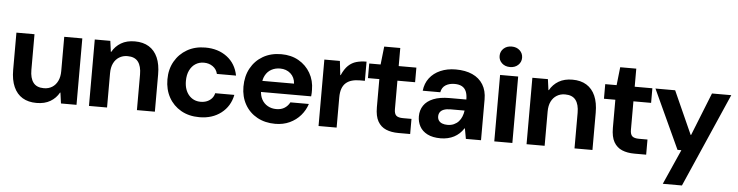

<svg xmlns="http://www.w3.org/2000/svg" viewBox="-51 -969 5489 1428"><g transform="rotate(5 2693.0 -254.5)"><path d="M234 12Q172 12 129 -14Q86 -40 63 -91.5Q40 -143 40 -218V-496H175V-230Q175 -168 200 -135Q225 -102 279 -102Q314 -102 340.5 -118.5Q367 -135 382 -166Q397 -197 397 -240V-496H532V0H416L405 -80H402Q379 -38 337 -13Q295 12 234 12Z M625 0V-496H741L752 -415H755Q779 -458 821 -483Q863 -508 924 -508Q986 -508 1029 -481.5Q1072 -455 1094.5 -404Q1117 -353 1117 -278V0H983V-266Q983 -328 958 -361Q933 -394 878 -394Q844 -394 817 -377.5Q790 -361 775 -330.5Q760 -300 760 -256V0Z M1450 12Q1371 12 1312.5 -21.5Q1254 -55 1221.5 -113.5Q1189 -172 1189 -248Q1189 -324 1222.5 -382.5Q1256 -441 1314.5 -474.5Q1373 -508 1450 -508Q1546 -508 1612 -458Q1678 -408 1695 -320H1552Q1544 -355 1515.5 -375Q1487 -395 1449 -395Q1414 -395 1386.5 -377.5Q1359 -360 1343 -327Q1327 -294 1327 -248Q1327 -214 1336 -187.5Q1345 -161 1361.5 -142Q1378 -123 1400 -113Q1422 -103 1449 -103Q1475 -103 1496 -111.5Q1517 -120 1532 -136.5Q1547 -153 1552 -176H1695Q1678 -90 1612 -39Q1546 12 1450 12Z M2016 12Q1940 12 1881.5 -20Q1823 -52 1790 -110Q1757 -168 1757 -243Q1757 -321 1789.5 -380.5Q1822 -440 1880.5 -474Q1939 -508 2017 -508Q2091 -508 2147 -476Q2203 -444 2235 -388.5Q2267 -333 2267 -263Q2267 -253 2267 -240.5Q2267 -228 2265 -215H1853V-298H2130Q2127 -345 2095.5 -373Q2064 -401 2017 -401Q1982 -401 1953 -385.5Q1924 -370 1907 -338.5Q1890 -307 1890 -259V-230Q1890 -189 1906 -159.5Q1922 -130 1950.5 -114Q1979 -98 2015 -98Q2052 -98 2077 -114.5Q2102 -131 2115 -157H2253Q2238 -110 2205 -71.5Q2172 -33 2124 -10.5Q2076 12 2016 12Z M2339 0V-496H2455L2467 -391H2470Q2491 -439 2517.5 -464Q2544 -489 2577.5 -498.5Q2611 -508 2653 -508V-365H2617Q2583 -365 2556.5 -357.5Q2530 -350 2511.5 -333.5Q2493 -317 2483.5 -290.5Q2474 -264 2474 -225V0Z M2935 0Q2882 0 2842.5 -16.5Q2803 -33 2781 -71.5Q2759 -110 2759 -177V-387H2674V-496H2759L2774 -631H2894V-496H3026V-387H2894V-175Q2894 -140 2909 -126.5Q2924 -113 2960 -113H3023V0Z M3251 12Q3191 12 3152 -8Q3113 -28 3094.5 -62Q3076 -96 3076 -137Q3076 -183 3099.5 -218Q3123 -253 3171 -272.5Q3219 -292 3292 -292H3417Q3417 -329 3406.5 -353Q3396 -377 3374.5 -388.5Q3353 -400 3320 -400Q3281 -400 3253.5 -383Q3226 -366 3219 -329H3088Q3094 -384 3124.5 -424Q3155 -464 3205.5 -486Q3256 -508 3320 -508Q3392 -508 3444 -484.5Q3496 -461 3524 -415.5Q3552 -370 3552 -305V0H3439L3425 -77H3422Q3408 -55 3390 -38.5Q3372 -22 3351 -11Q3330 0 3304.5 6Q3279 12 3251 12ZM3293 -92Q3320 -92 3341 -101.5Q3362 -111 3376.5 -127Q3391 -143 3399.5 -164.5Q3408 -186 3411 -209H3307Q3276 -209 3256.5 -201.5Q3237 -194 3228 -180.5Q3219 -167 3219 -149Q3219 -131 3228 -118Q3237 -105 3254 -98.5Q3271 -92 3293 -92Z M3651 0V-496H3786V0ZM3719 -561Q3682 -561 3658.5 -583Q3635 -605 3635 -637Q3635 -670 3658.5 -692Q3682 -714 3719 -714Q3756 -714 3779.5 -692Q3803 -670 3803 -637Q3803 -605 3779.5 -583Q3756 -561 3719 -561Z M3892 0V-496H4008L4019 -415H4022Q4046 -458 4088 -483Q4130 -508 4191 -508Q4253 -508 4296 -481.5Q4339 -455 4361.5 -404Q4384 -353 4384 -278V0H4250V-266Q4250 -328 4225 -361Q4200 -394 4145 -394Q4111 -394 4084 -377.5Q4057 -361 4042 -330.5Q4027 -300 4027 -256V0Z M4697 0Q4644 0 4604.5 -16.5Q4565 -33 4543 -71.5Q4521 -110 4521 -177V-387H4436V-496H4521L4536 -631H4656V-496H4788V-387H4656V-175Q4656 -140 4671 -126.5Q4686 -113 4722 -113H4785V0Z M4927 205 5043 -56H5014L4811 -496H4958L5102 -175H5105L5233 -496H5377L5070 205Z"/></g></svg>

Font: DM Sans 36pt
Style: Bold
Weight: 700
Version: Version 4.004;gftools[0.9.30]